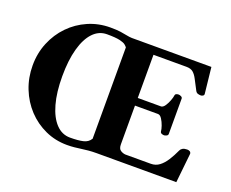

<svg xmlns="http://www.w3.org/2000/svg" viewBox="-116 -900 1333 1106"><g transform="rotate(20 550.5 -347.0)"><path d="M382.8 14.2Q311 14.2 248.8 -14.2Q186.5 -42.5 139.6 -92.5Q92.8 -142.6 66.7 -208.5Q40.5 -274.4 40.5 -349.6Q40.5 -424.8 67.4 -489.7Q94.2 -554.7 141.6 -603.5Q189 -652.3 252.2 -679.9Q315.4 -707.5 387.7 -707.5Q426.3 -707.5 450.2 -704.1Q474.1 -700.7 491 -697Q507.8 -693.4 523.9 -692.9H1011.2L1028.3 -534.2Q1029.3 -525.9 1022.5 -521.7Q1015.6 -517.6 1010.3 -517.6Q1001 -517.6 991.7 -520.3Q982.4 -522.9 976.6 -533.7Q957 -570.3 944.6 -595Q932.1 -619.6 917.2 -632.1Q902.3 -644.5 876 -644.5H673.8V-379.9H817.4Q830.1 -381.8 840.8 -398.4Q851.6 -415 858.6 -434.3Q865.7 -453.6 866.7 -463.4Q867.7 -473.1 874.5 -476.1Q881.3 -479 889.2 -479Q894.5 -479 903.6 -474.9Q912.6 -470.7 912.6 -462.4V-246.1Q912.6 -237.8 903.6 -233.6Q894.5 -229.5 889.2 -229.5Q881.3 -229.5 873.8 -232.9Q866.2 -236.3 865.2 -245.6Q864.7 -256.3 857.7 -277.1Q850.6 -297.9 839.4 -315.4Q828.1 -333 814.5 -333H673.8V-96.2Q673.8 -69.3 687.5 -60.1Q701.2 -50.8 717.3 -49.3H874Q903.3 -49.3 925.8 -66.2Q948.2 -83 966.8 -112.1Q985.4 -141.1 1002 -177.7Q1005.9 -186.5 1016.1 -192.4Q1026.4 -198.2 1043.5 -198.2Q1052.7 -198.2 1059.6 -194.1Q1066.4 -189.9 1067.4 -181.6L1048.3 0H560.1Q531.7 0 509.5 2.2Q487.3 4.4 467.8 7.1Q448.2 9.8 428 12Q407.7 14.2 382.8 14.2ZM384.8 -31.7Q435.1 -31.7 465.1 -38.8Q495.1 -45.9 509.3 -69.8L509.8 -68.8V-629.9Q505.9 -635.7 496.3 -643.8Q486.8 -651.9 461.2 -658Q435.5 -664.1 382.3 -664.1Q333 -664.1 297.1 -626.2Q261.2 -588.4 241.7 -517.6Q222.2 -446.8 222.2 -348.6Q222.2 -250.5 242.2 -179.4Q262.2 -108.4 298.6 -70.1Q335 -31.7 384.8 -31.7Z"/></g></svg>

Font: Gelasio
Style: Regular
Weight: 400
Designer: Eben Sorkin
Foundry: Eben Sorkin
Version: Version 1.008